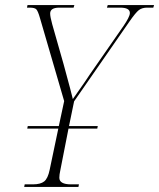

<svg xmlns="http://www.w3.org/2000/svg" viewBox="-20 -734 625 754"><path d="M75 0 77 -10H109Q139 -10 153.5 -21.5Q168 -33 175 -67L209 -229H87L89 -239H211L232 -337L137 -663Q129 -691 122.5 -697.5Q116 -704 97 -704H86L88 -714H272L269 -704H213Q177 -704 177 -681Q177 -668 185 -639L230 -481Q235 -462 242 -436.5Q249 -411 255.5 -386.5Q262 -362 266 -345Q279 -364 295.5 -387Q312 -410 333 -442L465 -632Q476 -648 483 -661.5Q490 -675 490 -683Q490 -704 452 -704H400L403 -714H585L582 -704H558Q538 -704 525.5 -694.5Q513 -685 488 -649L271 -336L251 -239H364L362 -229H249L217 -66Q213 -48 213 -36Q213 -10 259 -10H290L288 0Z"/></svg>

Font: Noto Serif Display Condensed ExtraLight
Style: Italic
Weight: 200
Width: 3
Italic angle: -12°
Designer: Monotype Design Team
Foundry: Monotype Imaging Inc.
Version: Version 2.009